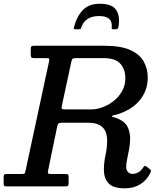

<svg xmlns="http://www.w3.org/2000/svg" viewBox="-58 -994 872 1024"><path d="M744 -72.5Q726 -34 690.8 -11.8Q655.5 10.5 609 10.5Q544.5 10.5 520.2 -17.2Q496 -45 496 -88.5Q496 -126 504.8 -167Q513.5 -208 513.5 -244.5Q513.5 -270 505 -291.5Q496.5 -313 474.2 -326.2Q452 -339.5 410.5 -339.5H272Q259.5 -339.5 254.8 -335.8Q250 -332 247.5 -321.5L198.5 -84.5Q196 -73.5 198.5 -69.8Q201 -66 215.5 -66H291Q299.5 -66 303.8 -63.8Q308 -61.5 308 -52V-21Q308 -8.5 305.5 -4.2Q303 0 290.5 0H-24.5Q-33 0 -35.8 -3Q-38.5 -6 -38.5 -15V-48.5Q-38.5 -59.5 -35.5 -62.8Q-32.5 -66 -21.5 -66H57.5Q73 -66 74.8 -70.5Q76.5 -75 79 -87L203.5 -666Q206 -677.5 203.8 -680.8Q201.5 -684 187.5 -684H125Q112 -684 109 -688Q106 -692 106 -705V-732Q106 -745 110.2 -747.5Q114.5 -750 128 -750H499Q585.5 -750 636 -727.5Q686.5 -705 708.2 -666.5Q730 -628 730 -580Q730 -513 688.8 -461.2Q647.5 -409.5 569 -384.5Q554.5 -380 547 -378.8Q539.5 -377.5 539.5 -374Q539.5 -370.5 547 -369.2Q554.5 -368 569 -362Q607 -346.5 621.5 -319Q636 -291.5 636 -254.5Q636 -227.5 630.8 -199.2Q625.5 -171 620.2 -146Q615 -121 615 -103.5Q615 -88 624.2 -77.2Q633.5 -66.5 649.5 -66.5Q663 -66.5 678.2 -74.2Q693.5 -82 706 -101Q711 -108.5 714 -109.2Q717 -110 725.5 -104.5L738.5 -93.5Q746.5 -88 747.2 -85Q748 -82 744 -72.5ZM294 -410.5H429Q457.5 -410.5 489 -422Q520.5 -433.5 548 -455.2Q575.5 -477 593 -507.8Q610.5 -538.5 610.5 -576.5Q610.5 -625 583.5 -654.5Q556.5 -684 496 -684H347Q333.5 -684 329.2 -680.2Q325 -676.5 322.5 -665L272 -430.5Q269 -416.5 272.8 -413.5Q276.5 -410.5 294 -410.5ZM474.5 -974Q540.5 -974 562.5 -939.5Q584.5 -905 573 -847.5Q571 -838 559.5 -838H545Q536.5 -838 537.5 -846Q545.5 -908.5 471 -908.5Q398.5 -908.5 377.5 -852.5Q374.5 -845.5 373.5 -841.8Q372.5 -838 363.5 -838H344.5Q336.5 -838 335.8 -840.2Q335 -842.5 337 -850Q351 -906 383.5 -940Q416 -974 474.5 -974Z"/></svg>

Font: Besley* Medium
Style: Italic
Weight: 500
Italic angle: -13°
Designer: Owen Earl
Foundry: indestructible type*
Version: Version 3.000; ttfautohint (v1.8.3)